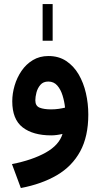

<svg xmlns="http://www.w3.org/2000/svg" viewBox="-20 -678 504 963"><path d="M193.8 -473.6V-657.7H244.1V-473.6ZM422.9 -103.5Q422.9 6.8 382.1 81.5Q341.3 156.2 265.4 200.7Q189.5 245.1 84.5 265.1L40 145Q142.1 125 209.5 87.2Q276.9 49.3 293.5 -6.3Q262.7 1 236.8 1Q145.5 1 93.5 -39.3Q41.5 -79.6 41.5 -169.9Q41.5 -208.5 53.2 -248.5Q64.9 -288.6 87.9 -322.3Q110.8 -356 144.8 -376.5Q178.7 -397 223.1 -397Q274.4 -397 312 -372.1Q349.6 -347.2 374.3 -305.2Q398.9 -263.2 410.9 -210.9Q422.9 -158.7 422.9 -103.5ZM235.8 -129.4Q256.3 -129.4 274.7 -132.1Q293 -134.8 306.2 -138.2Q303.2 -168.5 293.9 -198.7Q284.7 -229 267.3 -249Q250 -269 222.2 -269Q196.8 -269 182.6 -252.4Q168.5 -235.8 162.8 -213.9Q157.2 -191.9 157.2 -174.8Q157.2 -146.5 179 -137.9Q200.7 -129.4 235.8 -129.4Z"/></svg>

Font: Vazirmatn RD FD
Style: Bold
Weight: 700
Designer: Saber Rastikerdar
Foundry: Saber Rastikerdar
Version: Version 33.003